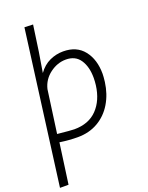

<svg xmlns="http://www.w3.org/2000/svg" viewBox="-187 -814 892 1161"><g transform="rotate(-20 259.0 -233.0)"><path d="M176 -724Q151 -539 131 -428Q162 -471 203.5 -490Q245 -509 290 -509Q377 -509 423 -450.5Q469 -392 469 -300Q469 -283 465 -249Q455 -174 420 -115.5Q385 -57 328 -24Q271 9 198 9Q143 9 82 0L46 260H-9L121 -726ZM407 -249Q410 -273 410 -296Q410 -367 380 -412Q350 -457 289 -457Q234 -457 186 -421Q138 -385 124 -327L86 -52Q174 -43 194 -43Q287 -43 341 -99Q395 -155 407 -249Z"/></g></svg>

Font: Bellota Text
Style: Italic
Weight: 400
Italic angle: -7.5°
Designer: Kemie Guaida
Foundry: Kemie Guaida
Version: Version 4.001